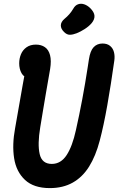

<svg xmlns="http://www.w3.org/2000/svg" viewBox="-20 -976 660 1009"><path d="M59.3 -301.9Q74.2 -386.6 98.8 -527Q107.4 -573.1 115.5 -618.8L131.6 -569.1Q105.3 -569.1 93.1 -591.5Q80.9 -613.8 80.9 -643.1Q80.9 -668.8 90.3 -691.2Q99.7 -713.6 119.5 -727.6Q139.4 -741.6 168.7 -741.6Q196.6 -741.6 216 -728.2Q235.5 -714.8 243 -686.1Q250.6 -657.4 243.4 -613.2Q233.4 -554.4 221 -484.1Q211.8 -430 206.2 -396.3Q200.5 -362.6 191.3 -306.1Q176.7 -218.2 188.5 -166.4Q200.3 -114.6 252.2 -114.6Q299.8 -114.6 330.1 -160.8Q360.3 -207 378.8 -291.6Q414.6 -450.8 440.8 -621.8L447.2 -663.5Q454.1 -709.3 472.3 -728.3Q490.6 -747.3 518.6 -747.3Q543.4 -747.3 558.5 -734.8Q573.7 -722.3 578.9 -702Q584.1 -681.8 580.8 -657.9Q562.9 -530.5 543.9 -423Q524.9 -315.5 504.1 -236.9Q482.8 -155.9 448.2 -100.6Q413.5 -45.2 362.3 -16.4Q311.1 12.5 242 12.5Q157.3 12.5 111.3 -30.6Q65.2 -73.8 54.2 -144.5Q43.2 -215.3 59.3 -301.9ZM382.4 -801.1Q403.8 -809.5 425.6 -823.7Q447.4 -837.8 461.2 -853.9Q477.8 -873.8 476.5 -893Q475.3 -912.3 454 -933.5Q439.2 -947.8 422.4 -953.4Q405.6 -959 390.2 -953.5Q374.8 -948 365.2 -930.5Q356.2 -915 344.4 -901.5Q332.5 -888 318.8 -876.9Q300.2 -861.1 299.7 -843Q299.2 -824.9 316.7 -807.8Q331.5 -793 347.3 -793.3Q363.2 -793.6 382.4 -801.1Z"/></svg>

Font: Monaspace Radon Var
Style: Regular
Weight: 400
Designer: Riley Cran and the Lettermatic Team
Version: Version 1.000 (Monaspace Radon Var)